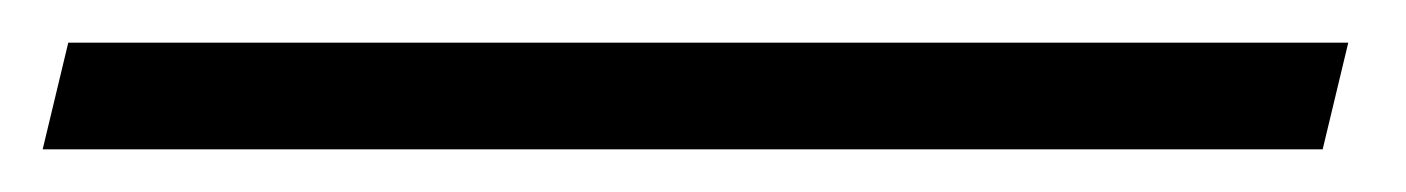

<svg xmlns="http://www.w3.org/2000/svg" viewBox="-83 106 659 90"><path d="M549 126 537 176H-63L-51 126Z"/></svg>

Font: Miedinger
Style: Italic
Weight: 400
Italic angle: -13°
Version: Version 001.000